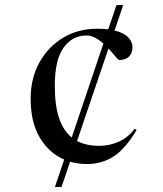

<svg xmlns="http://www.w3.org/2000/svg" viewBox="-20 -735 640 755"><path d="M196 0 232.5 -107.5Q173.5 -132.5 137 -193Q100.5 -253.5 100.5 -347Q100.5 -427 134.8 -489Q169 -551 228 -586.5Q287 -622 362.5 -622Q385.5 -622 405.5 -619.5L438 -715H464.5L430.5 -615Q467 -606 484 -588.2Q501 -570.5 501 -549.5Q501 -526 487.2 -512.5Q473.5 -499 450 -499Q445 -499 433.8 -513Q422.5 -527 406.5 -544L283 -180.5Q319 -161.5 371 -161.5Q411 -161.5 448 -178.2Q485 -195 509.5 -229L517 -223.5Q472.5 -149 426.2 -119.5Q380 -90 322 -90Q287 -90 255.5 -99L222 0ZM195.5 -397.5Q195.5 -321 212.2 -271Q229 -221 262 -194.5L386.5 -563.5Q372 -577 355 -586.2Q338 -595.5 319.5 -595.5Q265 -595.5 230.2 -547.8Q195.5 -500 195.5 -397.5Z"/></svg>

Font: Newsreader Display
Style: Regular
Weight: 400
Designer: Hugues Gentile
Foundry: Production Type
Version: Version 1.001